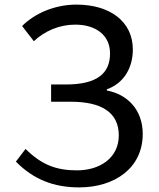

<svg xmlns="http://www.w3.org/2000/svg" viewBox="-20 -774 689 834"><path d="M49 -72C126 6 214 40 324 40C478 40 600 -44 600 -192C600 -297 534 -364 444 -381V-386C517 -412 557 -478 557 -559C557 -681 457 -754 312 -754C218 -754 131 -716 76 -661L127 -595C174 -639 237 -667 307 -667C394 -667 458 -623 458 -542C458 -455 402 -407 265 -407H202V-332H289C420 -332 496 -286 496 -186C496 -88 414 -34 314 -34C223 -34 160 -59 91 -127Z"/></svg>

Font: GenEiGothic-pro-Regular
Style: Regular
Weight: 400
Designer: Ryoko NISHIZUKA (kana & ideographs); Paul D. Hunt (Latin, Greek & Cyrillic); Wenlong ZHANG (bopomofo); Sandoll Communica
Foundry: Adobe Systems Incorporated; o_tamon
Version: Version 1.000.140830